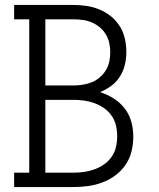

<svg xmlns="http://www.w3.org/2000/svg" viewBox="-20 -755 640 775"><path d="M37 0V-58H98V-677H37V-735H276Q303 -735 330 -731Q357 -727 382 -716.5Q407 -706 428 -689Q449 -672 463.5 -649Q478 -626 484 -599Q490 -572 490 -545Q490 -519 484 -493.5Q478 -468 464 -446Q450 -424 429 -408.5Q408 -393 384 -383Q413 -374 439 -357.5Q465 -341 483.5 -317Q502 -293 510 -263.5Q518 -234 518 -204Q518 -174 511 -144.5Q504 -115 487 -90Q470 -65 445.5 -47Q421 -29 393 -18.5Q365 -8 335.5 -4Q306 0 276 0ZM276 -410Q295 -410 314 -413Q333 -416 350.5 -423Q368 -430 382.5 -442.5Q397 -455 407 -471Q417 -487 421 -506Q425 -525 425 -544Q425 -563 421 -581.5Q417 -600 407 -616.5Q397 -633 382.5 -645Q368 -657 350.5 -664.5Q333 -672 314 -674.5Q295 -677 276 -677H163V-410ZM276 -58Q298 -58 319.5 -61Q341 -64 361.5 -71.5Q382 -79 400 -91.5Q418 -104 430.5 -122Q443 -140 448 -161.5Q453 -183 453 -205Q453 -227 448 -248.5Q443 -270 430.5 -288Q418 -306 400 -318.5Q382 -331 361.5 -338.5Q341 -346 319.5 -349Q298 -352 276 -352H163V-58Z"/></svg>

Font: Iosevka Curly Slab LtEx
Style: Regular
Weight: 300
Width: 7
Monospace: yes
Designer: Belleve Invis
Foundry: Belleve Invis
Version: Version 11.1.0; ttfautohint (v1.8.3)